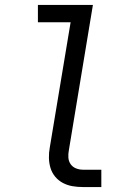

<svg xmlns="http://www.w3.org/2000/svg" viewBox="-20 -755 540 775"><path d="M315 0Q293 0 272.5 -3.5Q252 -7 234 -16.5Q216 -26 203 -41.5Q190 -57 184 -76.5Q178 -96 177.5 -117.5Q177 -139 181 -160L265 -665H133V-735H355L258 -149Q255 -134 256 -119Q257 -104 265 -92.5Q273 -81 286.5 -75.5Q300 -70 315 -70H389V0Z"/></svg>

Font: Iosevka SS04 Oblique
Style: Regular
Weight: 400
Italic angle: -9°
Monospace: yes
Designer: Belleve Invis
Foundry: Belleve Invis
Version: Version 19.0.0; ttfautohint (v1.8.4)